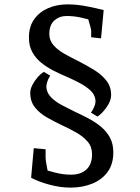

<svg xmlns="http://www.w3.org/2000/svg" viewBox="-20 -740 640 876"><path d="M302 116Q256 116 207 103Q158 90 122 71L134 -64L188 -59V-21Q188 -9 193.5 18.5Q199 46 203 69L163 29Q198 39 233.5 48Q269 57 305 57Q348 57 374 33.5Q400 10 400 -36Q400 -70 380.5 -93Q361 -116 330 -134Q299 -152 264 -168Q228 -185 194.5 -204Q161 -223 139.5 -250Q118 -277 118 -316Q118 -333 127 -351Q136 -369 150 -385.5Q164 -402 180 -412L209 -395Q189 -362 192 -338Q195 -314 214 -295Q233 -276 262 -260.5Q291 -245 322 -230Q353 -216 384 -199.5Q415 -183 440.5 -162Q466 -141 481.5 -112.5Q497 -84 497 -45Q497 9 471 44.5Q445 80 400.5 98Q356 116 302 116ZM425 -208 395 -226Q418 -259 415.5 -283.5Q413 -308 393.5 -326.5Q374 -345 345 -360.5Q316 -376 286 -389Q255 -402 224.5 -417.5Q194 -433 168.5 -453.5Q143 -474 127.5 -502Q112 -530 112 -569Q112 -618 135.5 -651.5Q159 -685 199 -702.5Q239 -720 288 -720Q329 -720 371.5 -712Q414 -704 453 -694L441 -565L396 -570V-601Q396 -605 392 -619Q388 -633 383 -650.5Q378 -668 374 -681L417 -642Q384 -652 351 -659.5Q318 -667 284 -667Q251 -667 228 -646.5Q205 -626 205 -585Q205 -556 223.5 -534.5Q242 -513 271.5 -496Q301 -479 334 -463Q371 -444 406 -423Q441 -402 464 -374Q487 -346 487 -306Q487 -281 467.5 -252.5Q448 -224 425 -208Z"/></svg>

Font: Andada Pro
Style: Regular
Weight: 400
Designer: Carolina Giovagnoli
Foundry: Huerta Tipografica
Version: Version 3.003